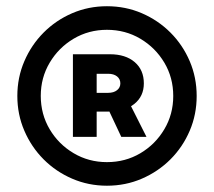

<svg xmlns="http://www.w3.org/2000/svg" viewBox="-20 -757 678 608"><path d="M318.6 -168.9Q260 -168.9 208.5 -191.2Q157 -213.4 118.1 -252.4Q79.2 -291.5 57.1 -343Q34.9 -394.5 34.9 -453.1Q34.9 -511.7 57.1 -563.2Q79.2 -614.7 118.1 -653.8Q157 -692.9 208.5 -715.1Q260 -737.3 318.6 -737.3Q377.7 -737.3 429.2 -715.1Q480.7 -692.9 519.8 -653.8Q558.8 -614.7 580.8 -563.2Q602.8 -511.7 602.8 -453.1Q602.8 -394.5 580.8 -343Q558.8 -291.5 519.8 -252.4Q480.7 -213.4 429.2 -191.2Q377.7 -168.9 318.6 -168.9ZM318.6 -243.6Q377 -243.6 424.6 -271.8Q472.1 -300 500.3 -347.6Q528.6 -395.1 528.6 -453.1Q528.6 -511.1 500.4 -558.6Q472.1 -606.1 424.4 -634.4Q376.8 -662.6 318.6 -662.6Q260.8 -662.6 213.2 -634.4Q165.6 -606.1 137.4 -558.6Q109.1 -511.1 109.1 -453.3Q109.1 -395.4 137.3 -347.7Q165.5 -300.1 213.2 -271.9Q260.9 -243.6 318.6 -243.6ZM364.1 -323.5 308.2 -442.4H384L443.9 -323.5ZM210.9 -323.5V-585.2H328.1Q377.5 -585.2 406.5 -560.4Q435.5 -535.6 435.5 -493Q435.5 -452.1 405.4 -427.9Q375.4 -403.7 323.9 -403.7H257.8V-463H322.4Q340.1 -463 350.6 -471.4Q361.1 -479.7 361.1 -493Q361.1 -506.7 350.6 -515.1Q340.1 -523.4 322.4 -523.4H286.1V-323.5Z"/></svg>

Font: Inter Khmer Looped
Style: Regular
Weight: 400
Designer: Rasmus Andersson, Sovichet Tep
Foundry: Anagata Design
Version: Version 1.000